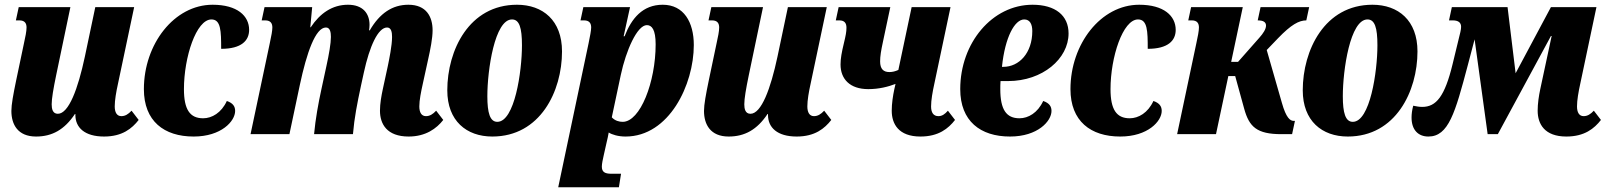

<svg xmlns="http://www.w3.org/2000/svg" viewBox="-20 -566 6781 810"><path d="M132 10C200 10 252 -19 296 -85H298V-81C298 -28 337 10 419 10C496 10 537 -24 565 -60L535 -99C521 -84 508 -76 492 -76C473 -76 464 -92 464 -117C464 -143 470 -178 478 -214L546 -536H382L338 -327C309 -191 270 -86 224 -86C202 -86 198 -107 198 -126C198 -150 205 -191 217 -249L277 -536H59L47 -480H62C85 -480 92 -467 92 -450C92 -434 87 -410 81 -383L48 -226C36 -168 28 -125 28 -98C28 -41 55 10 132 10Z M797 10C914 10 972 -55 972 -98C972 -117 963 -131 937 -140C914 -90 874 -67 837 -67C781 -67 756 -104 756 -190C756 -325 808 -484 872 -484C912 -484 913 -435 913 -360C999 -360 1031 -395 1031 -440C1031 -499 981 -546 877 -546C715 -546 587 -380 587 -190C587 -55 672 10 797 10Z M1704 10C1776 10 1822 -24 1850 -60L1820 -99C1806 -84 1793 -76 1777 -76C1758 -76 1749 -92 1749 -117C1749 -143 1756 -178 1764 -214L1785 -310C1796 -359 1805 -405 1805 -438C1805 -495 1779 -546 1703 -546C1635 -546 1582 -510 1540 -438H1537C1538 -445 1539 -453 1539 -461C1539 -509 1511 -546 1448 -546C1382 -546 1330 -510 1291 -451H1289L1297 -536H1096L1084 -480H1099C1122 -480 1129 -467 1129 -450C1129 -437 1125 -415 1118 -383L1037 0H1201L1245 -208C1274 -344 1311 -450 1355 -450C1373 -450 1376 -429 1376 -410C1376 -383 1368 -337 1357 -287L1336 -190C1323 -130 1311 -65 1305 0H1469C1475 -70 1487 -130 1503 -205L1515 -260C1539 -371 1575 -450 1613 -450C1631 -450 1634 -429 1634 -410C1634 -374 1622 -316 1616 -287L1595 -190C1589 -162 1583 -129 1583 -99C1583 -43 1612 10 1704 10Z M2057 10C2259 10 2351 -181 2351 -349C2351 -480 2270 -546 2161 -546C1959 -546 1867 -354 1867 -185C1867 -56 1948 10 2057 10ZM2078 -52C2047 -52 2036 -90 2036 -160C2036 -271 2067 -484 2140 -484C2171 -484 2182 -449 2182 -375C2182 -264 2151 -52 2078 -52Z M2335 224H2591L2600 167H2559C2531 167 2519 159 2519 137C2519 125 2523 107 2527 89L2538 40C2542 24 2546 5 2548 -7C2562 2 2588 10 2619 10C2803 10 2907 -209 2907 -376C2907 -472 2865 -546 2776 -546C2691 -546 2644 -488 2615 -413H2611L2638 -536H2441L2429 -480H2444C2467 -480 2474 -467 2474 -450C2474 -438 2469 -412 2463 -383ZM2607 -52C2593 -52 2575 -56 2561 -71L2599 -250C2621 -353 2668 -460 2709 -460C2730 -460 2746 -441 2746 -379C2746 -220 2681 -52 2607 -52Z M3054 10C3122 10 3174 -19 3218 -85H3220V-81C3220 -28 3259 10 3341 10C3418 10 3459 -24 3487 -60L3457 -99C3443 -84 3430 -76 3414 -76C3395 -76 3386 -92 3386 -117C3386 -143 3392 -178 3400 -214L3468 -536H3304L3260 -327C3231 -191 3192 -86 3146 -86C3124 -86 3120 -107 3120 -126C3120 -150 3127 -191 3139 -249L3199 -536H2981L2969 -480H2984C3007 -480 3014 -467 3014 -450C3014 -434 3009 -410 3003 -383L2970 -226C2958 -168 2950 -125 2950 -98C2950 -41 2977 10 3054 10Z M3643 -190C3688 -190 3727 -200 3758 -212L3753 -190C3747 -162 3742 -129 3742 -99C3742 -43 3771 10 3863 10C3940 10 3981 -24 4009 -60L3979 -99C3966 -84 3954 -76 3939 -76C3918 -76 3908 -91 3908 -117C3908 -143 3914 -178 3922 -214L3990 -536H3826L3770 -271C3757 -265 3745 -262 3732 -262C3707 -262 3693 -275 3693 -307C3693 -329 3697 -353 3705 -390L3736 -536H3518L3506 -480H3521C3544 -480 3551 -467 3551 -449C3551 -432 3548 -416 3540 -383C3531 -346 3526 -319 3526 -294C3526 -233 3565 -190 3643 -190Z M4241 10C4358 10 4416 -55 4416 -98C4416 -117 4407 -131 4381 -140C4358 -90 4318 -67 4281 -67C4225 -67 4200 -104 4200 -190C4200 -202 4200 -212 4201 -224H4233C4378 -224 4488 -318 4488 -425C4488 -501 4432 -546 4336 -546C4166 -546 4031 -385 4031 -190C4031 -55 4116 10 4241 10ZM4207 -284C4220 -410 4261 -484 4301 -484C4326 -484 4335 -462 4335 -435C4335 -342 4279 -284 4213 -284Z M4706 10C4823 10 4881 -55 4881 -98C4881 -117 4872 -131 4846 -140C4823 -90 4783 -67 4746 -67C4690 -67 4665 -104 4665 -190C4665 -325 4717 -484 4781 -484C4821 -484 4822 -435 4822 -360C4908 -360 4940 -395 4940 -440C4940 -499 4890 -546 4786 -546C4624 -546 4496 -380 4496 -190C4496 -55 4581 10 4706 10Z M4946 0H5110L5162 -245H5191L5229 -107C5250 -31 5282 0 5386 0H5431L5443 -56H5438C5423 -56 5406 -68 5388 -132L5324 -355L5372 -405C5427 -462 5460 -480 5491 -480L5503 -536H5298L5286 -480C5311 -480 5321 -472 5321 -458C5321 -443 5309 -425 5293 -407L5203 -305H5174L5223 -536H5005L4993 -480H5008C5031 -480 5038 -467 5038 -450C5038 -435 5033 -411 5027 -383Z M5666 10C5868 10 5960 -181 5960 -349C5960 -480 5879 -546 5770 -546C5568 -546 5476 -354 5476 -185C5476 -56 5557 10 5666 10ZM5687 -52C5656 -52 5645 -90 5645 -160C5645 -271 5676 -484 5749 -484C5780 -484 5791 -449 5791 -375C5791 -264 5760 -52 5687 -52Z M6006 10C6091 10 6119 -90 6172 -290L6201 -400L6256 0H6299L6523 -414H6526L6478 -190C6472 -162 6467 -129 6467 -99C6467 -43 6496 10 6588 10C6665 10 6706 -24 6734 -60L6704 -99C6690 -84 6677 -76 6661 -76C6642 -76 6633 -92 6633 -117C6633 -143 6639 -178 6647 -214L6715 -536H6523L6374 -257L6340 -536H6105L6093 -480H6109C6132 -480 6144 -471 6144 -453C6144 -447 6143 -440 6141 -431L6108 -295C6075 -159 6039 -115 5980 -115C5968 -115 5956 -117 5942 -120C5937 -101 5935 -85 5935 -70C5935 -17 5964 10 6006 10Z"/></svg>

Font: Noto Serif ExtraCondensed Black
Style: Italic
Weight: 900
Width: 2
Italic angle: -12°
Designer: Monotype Design Team
Foundry: Monotype Imaging Inc.
Version: Version 2.014